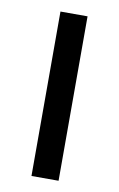

<svg xmlns="http://www.w3.org/2000/svg" viewBox="-68 -581 385 621"><g transform="rotate(10 124.5 -270.0)"><path d="M80 0V-540H169V0Z"/></g></svg>

Font: Vela Sans Med
Style: Regular
Weight: 500
Designer: Principal design: Mikhail Sharanda - project Manrope.
Design modification: Ravid Balaliev
Foundry: Mikhail Sharanda
Version: Version 1.001